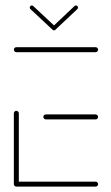

<svg xmlns="http://www.w3.org/2000/svg" viewBox="-20 -694 411 714"><path d="M31.5 -10.4V-272.6Q31.5 -276.3 34.3 -279.1Q37 -281.9 40.7 -281.9Q44.4 -281.9 47.2 -279.1Q50 -276.3 50 -272.6V-10.4ZM344.8 -9.3Q344.8 -5.6 342 -2.8Q339.3 0 335.6 0H40.7Q37 0 34.3 -2.8Q31.5 -5.6 31.5 -9.3Q31.5 -13.3 34.3 -15.9Q37 -18.5 40.7 -18.5H335.6Q339.3 -18.5 342 -15.7Q344.8 -13 344.8 -9.3ZM141.1 -259.3Q141.1 -263.3 143.9 -265.9Q146.7 -268.5 150.4 -268.5H335.6Q339.3 -268.5 342 -265.7Q344.8 -263 344.8 -259.3Q344.8 -255.6 342 -252.8Q339.3 -250 335.6 -250H150.4Q146.7 -250 143.9 -252.8Q141.1 -255.6 141.1 -259.3ZM31.5 -509.3Q31.5 -513.3 34.3 -515.9Q37 -518.5 40.7 -518.5H335.6Q339.3 -518.5 342 -515.7Q344.8 -513 344.8 -509.3Q344.8 -505.6 342 -502.8Q339.3 -500 335.6 -500H40.7Q37 -500 34.3 -502.8Q31.5 -505.6 31.5 -509.3ZM90.7 -665.9Q90.7 -669.3 93 -671.5Q95.2 -673.7 98.5 -673.7Q101.5 -673.7 103.7 -671.5L186.3 -594.4Q188.5 -592.2 188.5 -588.9Q188.5 -585.6 186.3 -583.3Q184.1 -581.1 180.7 -581.1Q177.8 -581.1 175.6 -583.3L93 -660.4Q90.7 -662.6 90.7 -665.9ZM262.2 -673.7Q265.6 -673.7 267.8 -671.5Q270 -669.3 270 -665.9Q270 -662.6 267.8 -660.4L186.3 -583.7L175.9 -594.8L257 -671.5Q259.3 -673.7 262.2 -673.7Z"/></svg>

Font: 26F Galaxy Sans Hairline
Style: Regular
Weight: 50
Designer: C₂₉H₂₅N₃O₅
Version: Version 1.100